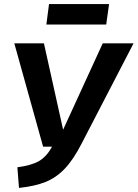

<svg xmlns="http://www.w3.org/2000/svg" viewBox="-20 -904 674 940"><path d="M379 -200Q339 -122 297 -78Q255 -34 202.5 -13Q150 8 73 16L65 -85Q134 -94 171 -115.5Q208 -137 235 -186H191L50 -692H195L289 -269L483 -692H634ZM207 -784 220 -884H514L500 -784Z"/></svg>

Font: Fira Sans SemiBold
Style: Italic
Weight: 600
Italic angle: -8°
Designer: bBox Type GmbH & Carrois Corporate GbR & Edenspiekermann AG
Foundry: bBox Type GmbH & Carrois Corporate GbR & Edenspiekermann AG
Version: Version 4.301